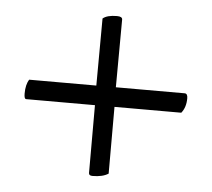

<svg xmlns="http://www.w3.org/2000/svg" viewBox="-41 -518 611 554"><g transform="rotate(5 264.5 -241.0)"><path d="M235.4 -462.9Q248 -473.6 276.4 -473.6Q292 -473.6 292 -464.8L291 -268.6H490.2Q499 -268.6 499 -254.9Q499 -228.5 485.4 -211.9H292V-18.6Q275.4 -7.8 246.1 -7.8Q235.4 -7.8 235.4 -15.6V-211.9H36.1Q30.3 -211.9 30.3 -227.5Q30.3 -253.9 40 -268.6H234.4Z"/></g></svg>

Font: Crimson
Style: Bold
Weight: 700
Version: Version 0.8 ; ttfautohint (v1.00) -l 8 -r 50 -G 200 -x 14 -D